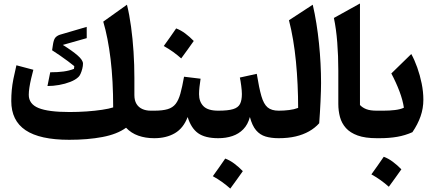

<svg xmlns="http://www.w3.org/2000/svg" viewBox="-20 -804 2528 1117"><path d="M761.8 -250.6V-350.4Q761.8 -426.9 756.9 -502.9Q752 -578.9 742.4 -648.9Q732.9 -718.9 718.6 -776.6L580.7 -678.2Q608.4 -584.4 623.4 -459.6Q638.4 -334.9 638.4 -179.2Q614.9 -171.4 574 -165.3Q533.1 -159.1 483.9 -155.7Q434.6 -152.3 385 -152.3Q260.5 -152.3 203.9 -175.7Q147.4 -199 147.4 -252.4Q147.4 -271.5 151.1 -295.5Q154.8 -319.5 160.9 -345.8Q167 -372.2 174 -398.1L75.5 -424.2Q64.7 -379 57.9 -344.6Q51.2 -310.2 48.4 -279.8Q45.6 -249.4 45.6 -216.3Q45.6 -102.3 128.8 -46.5Q211.9 9.3 382.8 9.3Q490.7 9.3 576.1 -6.9Q661.5 -23.1 713.4 -60.9Q743.2 -29.3 784.8 -14.7Q826.4 0 877.1 0H877.6V-160.1H857.1Q829.3 -160.1 807.7 -169.9Q786.1 -179.6 773.9 -199.8Q761.8 -220 761.8 -250.6ZM484.4 -647.7 328.6 -602Q310.6 -595.9 301.1 -584Q291.6 -572 287.2 -538.7L283.1 -511.6Q305.2 -497.7 329.1 -481Q353.1 -464.4 375 -448.1Q396.9 -431.9 412.2 -419.2L410.4 -403.4Q382.9 -392.6 350.1 -388.1Q317.3 -383.5 272.2 -383.5L256.1 -303.5Q289 -303.5 324 -309.7Q358.9 -315.9 388.8 -327.6Q418.7 -339.2 436.1 -355.9Q442.5 -361.2 448.6 -374.6Q454.7 -387.9 458.7 -404.1Q462.8 -420.2 462.8 -433.8Q462.8 -454.2 431.7 -481.3Q400.6 -508.4 345.5 -542.7L484.6 -582.1Z M1004.8 -638.7Q987.2 -613.1 969.4 -587.6Q951.6 -562.2 932.7 -536.2Q961.3 -520.5 986.5 -502.4Q1011.8 -484.2 1034.2 -464.2Q1053.3 -490.1 1071.5 -515.4Q1089.6 -540.7 1107.2 -565.6Q1083.2 -590.3 1057.6 -609.4Q1032 -628.5 1004.8 -638.7ZM877.4 0Q947.5 0 997.3 -29.1Q1047 -58.1 1071.7 -123.2Q1091.9 -58 1132.7 -29Q1173.5 0 1249.7 0H1250.1V-160.1H1249.7Q1189.3 -160.1 1163.6 -186.3Q1138 -212.4 1138 -256.2Q1138 -275.2 1140.5 -298Q1143.1 -320.8 1146.9 -346.1L1050.7 -357.7Q1040.2 -298.2 1029.5 -259.7Q1018.8 -221.2 1001.7 -199.4Q984.7 -177.7 955.2 -168.9Q925.7 -160.1 877.4 -160.1Q867.7 -160.1 862.8 -152.1Q858 -144.2 858 -123.7V-36.4Q858 -15.9 862.8 -8Q867.7 0 877.4 0Z M1250 0Q1294.7 0 1331.8 -12.5Q1369 -24.9 1395.5 -52.1Q1422 -79.2 1433.8 -123.4Q1447 -72.9 1469.8 -46.1Q1492.6 -19.4 1525.3 -9.7Q1558.1 0 1601.1 0H1601.6V-160.1H1601.1Q1559.8 -160.1 1536.9 -179.2Q1514.1 -198.3 1500.6 -245.2Q1487.2 -292 1473.8 -374.5L1375.4 -352.9Q1379.5 -335 1383.3 -305.5Q1387.2 -276.1 1387.2 -257.1Q1387.2 -220.6 1376.4 -199.3Q1365.6 -178 1336.1 -169.1Q1306.6 -160.1 1250 -160.1Q1240.3 -160.1 1235.4 -152.1Q1230.5 -144.2 1230.5 -123.7V-36.4Q1230.5 -15.9 1235.4 -8Q1240.3 0 1250 0ZM1290.3 118.5Q1272.7 144.1 1254.9 169.6Q1237.1 195 1218.2 221Q1246.8 236.7 1272.1 254.9Q1297.3 273 1319.7 293.1Q1338.8 267.1 1357 241.8Q1375.1 216.5 1392.7 191.6Q1368.7 166.9 1343.1 147.8Q1317.6 128.7 1290.3 118.5Z M1799.4 -776.6 1661.1 -686.2Q1674.9 -633.2 1685.1 -572.2Q1695.4 -511.3 1701.8 -445.4Q1708.2 -379.6 1711.3 -311.6Q1714.5 -243.5 1714.5 -176.3Q1691.8 -167.5 1662 -163.8Q1632.1 -160.1 1601.6 -160.1Q1591.8 -160.1 1587 -152.1Q1582.1 -144.2 1582.1 -123.7V-36.4Q1582.1 -15.9 1587 -8Q1591.8 0 1601.6 0Q1656.2 0 1700.2 -10.3Q1744.1 -20.7 1778.3 -40.1Q1812.5 -59.5 1837 -87Q1839.2 -115.9 1841.2 -148.5Q1843.2 -181 1844.7 -213.5Q1846.1 -245.9 1847 -273.9Q1847.8 -301.9 1847.8 -321.4Q1847.8 -376.1 1844.8 -434.4Q1841.8 -492.7 1835.8 -551.6Q1829.8 -610.5 1820.7 -667.5Q1811.7 -724.5 1799.4 -776.6Z M2074.2 -783.7 1922.5 -699.5Q1935.9 -635.8 1942 -557.5Q1948.2 -479.1 1948.2 -393.3V-199.7Q1948.2 -158.8 1958 -122.8Q1967.8 -86.8 1992.5 -59.1Q2017.2 -31.5 2060.9 -15.7Q2104.6 0 2172.1 0H2172.6V-160.1H2172.1Q2133.5 -160.1 2111.1 -168.9Q2088.6 -177.7 2074.2 -193.1Z M2212.6 108Q2195.1 133.6 2177.3 159Q2159.5 184.5 2140.6 210.4Q2169.2 226.2 2194.4 244.3Q2219.7 262.4 2242.1 282.5Q2261.2 256.6 2279.3 231.3Q2297.5 206 2315.1 181Q2291.1 156.4 2265.5 137.3Q2239.9 118.1 2212.6 108ZM2172.4 0H2187.3Q2245.5 0 2291.7 -8.2Q2337.8 -16.3 2379.3 -35Q2410.8 -81.1 2426.9 -127.6Q2443 -174.1 2443 -223.8Q2443 -269.6 2433.2 -318.2Q2423.3 -366.9 2407.3 -411.7Q2391.3 -456.4 2372.7 -489.8L2256.6 -376.6Q2284.5 -324.1 2303.9 -272.8Q2323.3 -221.4 2329.7 -177.4Q2309.2 -167.6 2277.8 -163.9Q2246.4 -160.1 2209.9 -160.1H2172.4Q2162.6 -160.1 2157.8 -152.1Q2152.9 -144.2 2152.9 -123.7V-36.4Q2152.9 -15.9 2157.8 -8Q2162.6 0 2172.4 0Z"/></svg>

Font: Pinar-VF
Style: Regular
Weight: 300
Designer: Amin Abedi
Version: Version 3.0